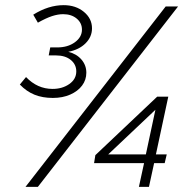

<svg xmlns="http://www.w3.org/2000/svg" viewBox="-20 -725 714 745"><path d="M185 -345Q145 -345 114 -357.5Q83 -370 57 -397L81 -426Q125 -380 184 -380Q222 -380 249 -399Q276 -418 276 -448Q276 -475 254.5 -492.5Q233 -510 197 -510H169L175 -541H202Q243 -541 270.5 -561Q298 -581 298 -610Q298 -636 277.5 -653Q257 -670 225 -670Q205 -670 182 -662.5Q159 -655 127 -637L109 -668Q168 -705 227 -705Q274 -705 305.5 -679Q337 -653 337 -615Q337 -582 312 -557Q287 -532 245 -524Q277 -516 296 -494Q315 -472 315 -443Q315 -415 298.5 -393Q282 -371 252.5 -358Q223 -345 185 -345ZM519 0 539 -92H345L350 -123L590 -350H633L585 -126H627L619 -92H578L558 0ZM400 -126H546L583 -299ZM79 0 623 -700H671L127 0Z"/></svg>

Font: Red Hat Text VF
Style: Italic
Weight: 300
Italic angle: -12°
Designer: Pentagram, MCKL
Foundry: Pentagram, MCKL
Version: Version 1.023